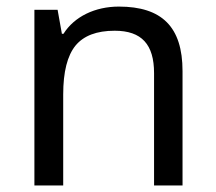

<svg xmlns="http://www.w3.org/2000/svg" viewBox="-20 -566 658 586"><path d="M537.1 0V-349.1C537.1 -483.9 474.1 -545.9 342.8 -545.9C270.5 -545.9 207 -515.6 173.8 -462.9H168.9L155.8 -536.1H85V0H172.9V-277.8C172.9 -346.7 185.5 -396 210.4 -426.8C235.4 -457 274.9 -472.2 330.1 -472.2C412.6 -472.2 450.2 -430.2 450.2 -342.8V0Z"/></svg>

Font: Noto Reveo Sans
Style: Regular
Weight: 400
Designer: Monotype Design team
Foundry: Monotype Imaging Inc.
Version: Version 1.04